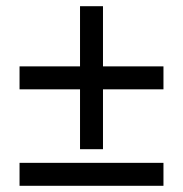

<svg xmlns="http://www.w3.org/2000/svg" viewBox="-20 -599 590 619"><path d="M43 0V-74H507V0ZM43 -311V-385H507V-311ZM312 -118H238V-579H312Z"/></svg>

Font: Ysabeau Infant SemiBold
Style: Regular
Weight: 600
Designer: Christian Thalmann (Catharsis Fonts)
Version: Version 2.002; featfreeze: ss01,ss02,lnum